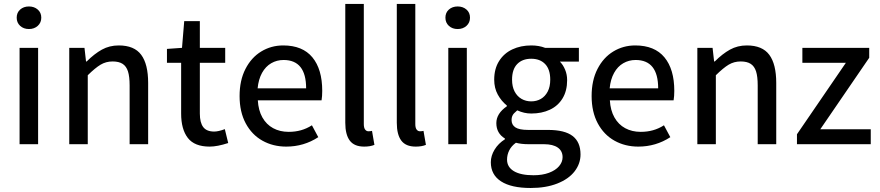

<svg xmlns="http://www.w3.org/2000/svg" viewBox="-20 -730 4454 972"><path d="M126.5 -697.3Q153.3 -697.3 171.1 -681.6Q189 -666 189 -640.6Q189 -615.2 171.1 -599.1Q153.3 -583 126.5 -583Q99.6 -583 82 -599.1Q64.5 -615.2 64.5 -640.6Q64.5 -666 82 -681.6Q99.6 -697.3 126.5 -697.3ZM172.9 -487.8V0H79.1V-487.8Z M407.7 -487.8 415.5 -418.9H418.9Q457.5 -457.5 495.8 -478.8Q534.2 -500 581.1 -500Q659.7 -500 694.8 -452.6Q730 -405.3 730 -310.1V0H636.2V-297.4Q636.2 -342.3 627.9 -368.4Q619.6 -394.5 600.8 -406.7Q582 -418.9 549.8 -418.9Q516.6 -418.9 489.3 -402.6Q461.9 -386.2 424.3 -349.1V0H330.6V-487.8Z M825.2 -412.1V-482.4L901.4 -487.8L912.6 -623H991.7V-487.8H1120.1V-412.1H991.7V-154.8Q991.7 -109.4 1008.8 -86.7Q1025.9 -64 1064.5 -64Q1085.4 -64 1118.2 -76.2L1135.3 -5.9Q1080.1 12.2 1041.5 12.2Q964.8 12.2 930.9 -31.7Q897 -75.7 897 -155.3V-412.1Z M1611.3 -270Q1611.3 -242.7 1607.9 -222.2H1285.2Q1288.1 -171.4 1308.3 -135.5Q1328.6 -99.6 1362.8 -81.1Q1397 -62.5 1441.4 -62.5Q1474.6 -62.5 1503.4 -70.6Q1532.2 -78.6 1559.1 -95.7L1591.3 -35.6Q1518.1 12.2 1429.2 12.2Q1362.3 12.2 1308.6 -17.8Q1254.9 -47.9 1223.9 -105.7Q1192.9 -163.6 1192.9 -243.7Q1192.9 -323.2 1222.7 -381.1Q1252.4 -439 1302.7 -469.5Q1353 -500 1413.6 -500Q1511.7 -500 1561.5 -439.7Q1611.3 -379.4 1611.3 -270ZM1415.5 -426.3Q1381.3 -426.3 1353 -409.9Q1324.7 -393.6 1306.6 -361.1Q1288.6 -328.6 1284.2 -282.7H1529.8Q1529.8 -426.3 1415.5 -426.3Z M1821.8 -710V-102.1Q1821.8 -83 1828.4 -74.2Q1835 -65.4 1845.2 -65.4Q1854.5 -65.4 1863.3 -67.4L1875.5 3.4Q1854.5 12.2 1823.7 12.2Q1773.4 12.2 1750.7 -18.3Q1728 -48.8 1728 -108.4V-710Z M2082.5 -710V-102.1Q2082.5 -83 2089.1 -74.2Q2095.7 -65.4 2106 -65.4Q2115.2 -65.4 2124 -67.4L2136.2 3.4Q2115.2 12.2 2084.5 12.2Q2034.2 12.2 2011.5 -18.3Q1988.8 -48.8 1988.8 -108.4V-710Z M2296.9 -697.3Q2323.7 -697.3 2341.6 -681.6Q2359.4 -666 2359.4 -640.6Q2359.4 -615.2 2341.6 -599.1Q2323.7 -583 2296.9 -583Q2270 -583 2252.4 -599.1Q2234.9 -615.2 2234.9 -640.6Q2234.9 -666 2252.4 -681.6Q2270 -697.3 2296.9 -697.3ZM2343.3 -487.8V0H2249.5V-487.8Z M2536.1 -28.8Q2492.7 -55.2 2492.7 -106.9Q2492.7 -155.3 2545.9 -191.9V-195.8Q2518.1 -218.3 2500 -251.2Q2481.9 -284.2 2481.9 -326.7Q2481.9 -381.8 2506.6 -420.9Q2531.2 -460 2573.7 -480Q2616.2 -500 2669.4 -500Q2708 -500 2739.7 -487.8H2910.6V-418H2814.5Q2830.6 -401.9 2840.8 -377.4Q2851.1 -353 2851.1 -324.2Q2851.1 -270 2827.9 -231.9Q2804.7 -193.8 2763.7 -174.6Q2722.7 -155.3 2669.4 -155.3Q2633.3 -155.3 2598.6 -171.4Q2586.9 -161.1 2581.8 -155.8Q2576.7 -150.4 2573.2 -142.1Q2569.8 -133.8 2569.8 -122.1Q2569.8 -98.1 2589.1 -85.2Q2608.4 -72.3 2653.8 -72.3H2753.9Q2838.9 -72.3 2878.9 -41.5Q2918.9 -10.7 2918.9 51.8Q2918.9 98.6 2888.9 137.5Q2858.9 176.3 2801.5 199Q2744.1 221.7 2666.5 221.7Q2568.4 221.7 2516.6 188.2Q2464.8 154.8 2464.8 91.3Q2464.8 58.6 2483.9 27.3Q2502.9 -3.9 2536.1 -24.9ZM2669.4 -432.6Q2624.5 -432.6 2598.4 -405.8Q2572.3 -378.9 2572.3 -326.7Q2572.3 -291.5 2585.2 -266.8Q2598.1 -242.2 2620.1 -229.5Q2642.1 -216.8 2669.4 -216.8Q2696.3 -216.8 2718 -229.2Q2739.7 -241.7 2752.7 -266.4Q2765.6 -291 2765.6 -326.7Q2765.6 -378.9 2739.7 -405.8Q2713.9 -432.6 2669.4 -432.6ZM2828.1 65.9Q2828.1 34.2 2803.7 17.1Q2779.3 0 2733.9 0H2655.8Q2619.1 0 2591.8 -7.3Q2568.8 9.3 2557.9 31.5Q2546.9 53.7 2546.9 78.1Q2546.9 115.7 2581.5 136.5Q2616.2 157.2 2681.2 157.2Q2725.6 157.2 2759 144.8Q2792.5 132.3 2810.3 111.3Q2828.1 90.3 2828.1 65.9Z M3393.6 -270Q3393.6 -242.7 3390.1 -222.2H3067.4Q3070.3 -171.4 3090.6 -135.5Q3110.8 -99.6 3145 -81.1Q3179.2 -62.5 3223.6 -62.5Q3256.8 -62.5 3285.6 -70.6Q3314.5 -78.6 3341.3 -95.7L3373.5 -35.6Q3300.3 12.2 3211.4 12.2Q3144.5 12.2 3090.8 -17.8Q3037.1 -47.9 3006.1 -105.7Q2975.1 -163.6 2975.1 -243.7Q2975.1 -323.2 3004.9 -381.1Q3034.7 -439 3085 -469.5Q3135.3 -500 3195.8 -500Q3293.9 -500 3343.8 -439.7Q3393.6 -379.4 3393.6 -270ZM3197.8 -426.3Q3163.6 -426.3 3135.3 -409.9Q3106.9 -393.6 3088.9 -361.1Q3070.8 -328.6 3066.4 -282.7H3312Q3312 -426.3 3197.8 -426.3Z M3587.4 -487.8 3595.2 -418.9H3598.6Q3637.2 -457.5 3675.5 -478.8Q3713.9 -500 3760.7 -500Q3839.4 -500 3874.5 -452.6Q3909.7 -405.3 3909.7 -310.1V0H3815.9V-297.4Q3815.9 -342.3 3807.6 -368.4Q3799.3 -394.5 3780.5 -406.7Q3761.7 -418.9 3729.5 -418.9Q3696.3 -418.9 3668.9 -402.6Q3641.6 -386.2 3604 -349.1V0H3510.3V-487.8Z M4262.2 -412.1H4042V-487.8H4380.4V-437.5L4132.8 -75.7H4388.2V0H4014.6V-50.3Z"/></svg>

Font: Varta SemiBold
Style: Regular
Weight: 600
Designer: Joana Correia, Viktoriya Grabowska, Eben Sorkin
Foundry: Sorkin Type
Version: Version 1.003; ttfautohint (v1.3) -l 8 -r 24 -G 200 -x 12 -H